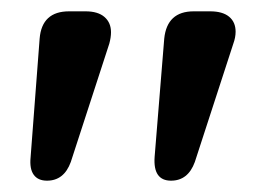

<svg xmlns="http://www.w3.org/2000/svg" viewBox="-20 -720 470 339"><path d="M102 -700H131Q153 -700 164.5 -690Q176 -680 176 -663Q176 -654 173 -643L105 -434Q93 -401 63 -401Q47 -401 39.5 -411.5Q32 -422 34 -442L50 -652Q54 -700 102 -700ZM322 -700H351Q373 -700 384.5 -690.5Q396 -681 396 -664Q396 -654 392 -643L324 -434Q312 -401 282 -401Q250 -401 253 -443L270 -652Q275 -700 322 -700Z"/></svg>

Font: Quicksand
Style: Bold
Weight: 700
Version: Version 3.000